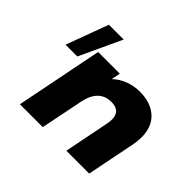

<svg xmlns="http://www.w3.org/2000/svg" viewBox="-156 -914 1128 1128"><g transform="rotate(45 407.5 -350.0)"><path d="M165.4 -700H288.4L166.1 -437H68.1ZM769 -367Q769 -334 762 -300L702 0H512L568 -282Q572 -299 572 -318Q572 -390 497 -390Q447 -390 415 -359.5Q383 -329 370 -268L316 0H126L234 -542H414L403 -486Q438 -519 482 -535Q526 -551 573 -551Q662 -551 715.5 -503.5Q769 -456 769 -367Z"/></g></svg>

Font: Montserrat Alternates ExtraBold
Style: Italic
Weight: 800
Italic angle: -11.3°
Designer: Julieta Ulanovsky
Foundry: Julieta Ulanovsky
Version: Version 7.200